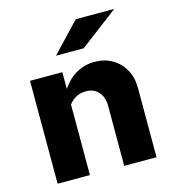

<svg xmlns="http://www.w3.org/2000/svg" viewBox="-111 -839 839 930"><g transform="rotate(-15 309.0 -373.5)"><path d="M63 0V-516H225V-432Q255 -477 296.5 -500.5Q338 -524 388 -524Q438 -524 476.5 -501.5Q515 -479 537 -439.5Q559 -400 559 -348V0H397V-301Q397 -345 373.5 -371Q350 -397 311 -397Q285 -397 263.5 -386.5Q242 -376 225 -354V0ZM216 -601 354 -747H547L355 -601Z"/></g></svg>

Font: Red Hat Text
Style: Bold
Weight: 700
Designer: Pentagram, MCKL
Foundry: MCKL
Version: Version 1.030